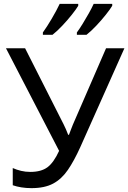

<svg xmlns="http://www.w3.org/2000/svg" viewBox="-20 -964 664 994"><path d="M624 -714 396 -203Q364 -132 331.5 -84.5Q299 -37 255 -13.5Q211 10 143 10Q115 10 90.5 6Q66 2 46 -5V-94Q66 -85 89 -79.5Q112 -74 137 -74Q193 -74 225.5 -98Q258 -122 286 -183L11 -714H110L309 -321Q314 -311 321 -295.5Q328 -280 333 -266H337Q341 -277 347 -292.5Q353 -308 357 -318L529 -714ZM561 -944V-934Q551 -917 528 -888Q505 -859 478 -830.5Q451 -802 428 -784H378V-796Q392 -815 408 -841Q424 -867 439.5 -894.5Q455 -922 465 -944ZM385 -944V-934Q375 -917 352 -888Q329 -859 302 -830.5Q275 -802 252 -784H202V-796Q223 -825 248 -867.5Q273 -910 289 -944Z"/></svg>

Font: Noto Sans IKEA
Style: Regular
Weight: 400
Designer: Monotype Design Team
Foundry: Monotype Imaging Inc.
Version: Version 2.001